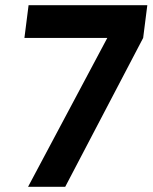

<svg xmlns="http://www.w3.org/2000/svg" viewBox="-20 -720 587 739"><path d="M88 -1 393 -574H74L90 -700H547L531 -574L231 -1Z"/></svg>

Font: Inclusive Sans
Style: Italic
Weight: 400
Italic angle: -7°
Designer: Olivia King
Foundry: Olivia King
Version: Version 2.004